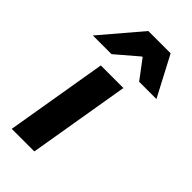

<svg xmlns="http://www.w3.org/2000/svg" viewBox="-285 -907 974 974"><g transform="rotate(45 202.0 -420.5)"><path d="M110 -547H272L180 0H18ZM157 -841H317L430 -626H306L230 -727H226L108 -626H-26Z"/></g></svg>

Font: Nebula Sans Bold
Style: Regular
Weight: 700
Italic angle: -9°
Designer: Paul D. Hunt for Adobe (as Source Sans)
Foundry: Nebula Entertainment & Broadcasting LLC
Version: Version 1.010